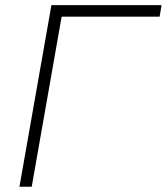

<svg xmlns="http://www.w3.org/2000/svg" viewBox="-20 -713 637 733"><path d="M54.2 0 176.3 -693.4H596.7L589.4 -649.4H215.3L101.1 0Z"/></svg>

Font: Cascadia Code NF ExtraLight
Style: Italic
Weight: 200
Italic angle: -10°
Monospace: yes
Designer: Aaron Bell
Foundry: Saja Typeworks
Version: Version 2404.023; ttfautohint (v1.8.4)